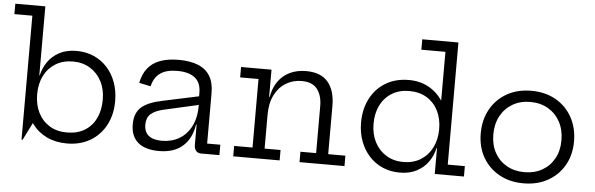

<svg xmlns="http://www.w3.org/2000/svg" viewBox="-50 -960 3530 1140"><g transform="rotate(5 1715.0 -389.5)"><path d="M106.5 11V-728H-0.5V-790H178.5V-346L175.5 -283.5V-217L178.5 -120L113 11ZM376 10Q309 10 256.2 -15.2Q203.5 -40.5 169.2 -87.2Q135 -134 123.5 -198.5L175.5 -266Q175.5 -204.5 199 -157Q222.5 -109.5 266.5 -82.2Q310.5 -55 371 -55Q432.5 -55 476.2 -81.5Q520 -108 543.2 -155.8Q566.5 -203.5 566.5 -267Q566.5 -329 541.8 -376.5Q517 -424 473 -451Q429 -478 371 -478Q311.5 -478 267.5 -451Q223.5 -424 199.5 -376.5Q175.5 -329 175.5 -266L164 -378.5H181Q190.5 -422.5 216.2 -459.8Q242 -497 284.8 -519.8Q327.5 -542.5 387 -542.5Q442.5 -542.5 489 -522.2Q535.5 -502 569.5 -464.8Q603.5 -427.5 622 -376.8Q640.5 -326 640.5 -265.5Q640.5 -185 607.8 -122.8Q575 -60.5 515.5 -25.2Q456 10 376 10Z M1176.5 0Q1156 0 1145.2 -13Q1134.5 -26 1134.5 -49.5V-209.5L1141 -226L1137.5 -286.5L1134.5 -318V-358.5Q1134.5 -399.5 1117.8 -425.5Q1101 -451.5 1069.5 -464Q1038 -476.5 993.5 -476.5Q927 -476.5 890.8 -450.2Q854.5 -424 842.5 -371.5L773.5 -386Q783.5 -438.5 811 -473.2Q838.5 -508 884.2 -525.2Q930 -542.5 996 -542.5Q1065 -542.5 1111.8 -523.2Q1158.5 -504 1182.5 -464.5Q1206.5 -425 1206.5 -362.5V-62H1285V0ZM925.5 7Q842.5 7 799.5 -29.8Q756.5 -66.5 756.5 -138Q756.5 -204 794.5 -238.8Q832.5 -273.5 916.5 -291L1156 -342V-290.5L928.5 -239Q879.5 -227.5 855.2 -205.2Q831 -183 831 -142.5Q831 -98.5 858 -76.8Q885 -55 937 -55Q994.5 -55 1040 -81.5Q1085.5 -108 1111.5 -159.5Q1137.5 -211 1137.5 -286.5L1156.5 -168.5H1131Q1118.5 -85 1066.2 -39Q1014 7 925.5 7Z M1549 -62H1644V0H1367.5V-62H1477V-470.5H1367.5V-532.5H1549ZM1856 -62V-340.5Q1856 -406 1826.5 -443.5Q1797 -481 1733.5 -481Q1682 -481 1640 -455.5Q1598 -430 1573.5 -381.5Q1549 -333 1549 -264L1532.5 -370.5H1552.5Q1562 -425 1589 -463.2Q1616 -501.5 1658.2 -521.8Q1700.5 -542 1755.5 -542Q1842.5 -542 1885.2 -491.8Q1928 -441.5 1928 -350V-62H2030.5V0H1762.5V-62Z M2568.5 0V-199L2571.5 -238V-301.5L2568.5 -371.5V-728H2425V-790H2640.5V-62H2742.5V0ZM2368 -542.5Q2434 -542.5 2486.2 -513.5Q2538.5 -484.5 2572.5 -430.8Q2606.5 -377 2617.5 -302L2571.5 -267.5Q2571.5 -329 2547.8 -376.5Q2524 -424 2480 -450.8Q2436 -477.5 2375.5 -477.5Q2316 -477.5 2272 -450.5Q2228 -423.5 2204.2 -376Q2180.5 -328.5 2180.5 -266Q2180.5 -204 2205 -156.5Q2229.5 -109 2273.8 -81.8Q2318 -54.5 2375.5 -54.5Q2435.5 -54.5 2479.2 -81.8Q2523 -109 2547.2 -157Q2571.5 -205 2571.5 -267.5L2582.5 -154H2565.5Q2556.5 -110 2530.5 -72.8Q2504.5 -35.5 2462 -12.8Q2419.5 10 2360 10Q2304.5 10 2258 -10.2Q2211.5 -30.5 2177.5 -67.8Q2143.5 -105 2124.8 -155.5Q2106 -206 2106 -266Q2106 -347 2138.5 -409.5Q2171 -472 2229.8 -507.2Q2288.5 -542.5 2368 -542.5Z M3097.5 9.5Q3014.5 9.5 2952 -25.8Q2889.5 -61 2854.5 -122.5Q2819.5 -184 2819.5 -264.5Q2819.5 -345.5 2854.5 -408.2Q2889.5 -471 2952 -506.5Q3014.5 -542 3097.5 -542Q3180.5 -542 3243 -506.5Q3305.5 -471 3340.5 -408.2Q3375.5 -345.5 3375.5 -264.5Q3375.5 -184 3340.5 -122.5Q3305.5 -61 3243 -25.8Q3180.5 9.5 3097.5 9.5ZM3097.5 -57Q3157.5 -57 3203.2 -83Q3249 -109 3274.8 -155.8Q3300.5 -202.5 3300.5 -264.5Q3300.5 -327 3274.8 -374.5Q3249 -422 3203.2 -448.8Q3157.5 -475.5 3097.5 -475.5Q3037.5 -475.5 2991.8 -448.8Q2946 -422 2920.2 -374.5Q2894.5 -327 2894.5 -264.5Q2894.5 -202.5 2920.2 -155.8Q2946 -109 2991.8 -83Q3037.5 -57 3097.5 -57Z"/></g></svg>

Font: Hepta Slab ExtraLight
Style: Regular
Weight: 400
Version: Version 1.102